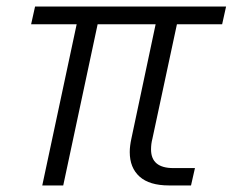

<svg xmlns="http://www.w3.org/2000/svg" viewBox="-20 -566 710 586"><path d="M376 -102Q376 -120 381 -143L455 -492H278L173 0H109L214 -492H75L87 -546H670L658 -492H520L445 -142Q441 -127 441 -110Q441 -53 509 -53H575L563 0H496Q436 0 406 -27Q376 -54 376 -102Z"/></svg>

Font: Azeret Mono Light
Style: Italic
Weight: 300
Italic angle: -12°
Designer: Martin Vácha
Foundry: Displaay
Version: Version 1.000; Glyphs 3.0.3, build 3074